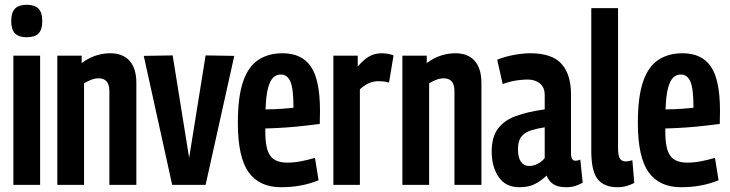

<svg xmlns="http://www.w3.org/2000/svg" viewBox="-20 -774 3055 804"><path d="M92 -618Q59 -618 43 -634Q27 -650 27 -686Q27 -722 43 -738Q59 -754 92 -754Q125 -754 141 -738Q157 -722 157 -686Q157 -650 141.5 -634Q126 -618 92 -618ZM36 0V-541H148V0Z M220 0V-541H322V-510Q352 -532 382 -541.5Q412 -551 442 -551Q494 -551 522.5 -519.5Q551 -488 551 -426V0H438V-393Q438 -446 393 -446Q378 -446 362 -440Q346 -434 332 -425V0Z M701 0 582 -540 703 -542 772 -113 841 -542 961 -540 841 0Z M1157 10Q1066 10 1021 -53Q976 -116 976 -259Q976 -369 998 -432.5Q1020 -496 1062 -523.5Q1104 -551 1163 -551Q1244 -551 1282 -495Q1320 -439 1320 -310Q1320 -302 1319.5 -284Q1319 -266 1319 -255Q1295 -252 1257 -247.5Q1219 -243 1175.5 -240Q1132 -237 1091 -236Q1091 -232 1091 -228.5Q1091 -225 1091 -221Q1091 -151 1111.5 -122Q1132 -93 1183 -93Q1210 -93 1239.5 -98.5Q1269 -104 1299 -113L1314 -19Q1243 10 1157 10ZM1092 -316Q1126 -316 1160.5 -318.5Q1195 -321 1209 -323Q1209 -403 1196 -432.5Q1183 -462 1156 -462Q1139 -462 1125.5 -450.5Q1112 -439 1103 -407.5Q1094 -376 1092 -316Z M1478 -541V-495Q1502 -524 1525.5 -537.5Q1549 -551 1580 -551Q1590 -551 1602.5 -549Q1615 -547 1628 -542L1609 -428Q1597 -432 1585 -433Q1573 -434 1564 -434Q1545 -434 1526.5 -426.5Q1508 -419 1487 -400V0H1376V-541Z M1665 0V-541H1767V-510Q1797 -532 1827 -541.5Q1857 -551 1887 -551Q1939 -551 1967.5 -519.5Q1996 -488 1996 -426V0H1883V-393Q1883 -446 1838 -446Q1823 -446 1807 -440Q1791 -434 1777 -425V0Z M2039 -139Q2039 -200 2065 -235Q2091 -270 2140 -288Q2189 -306 2261 -316V-376Q2261 -408 2241 -424.5Q2221 -441 2189 -441Q2171 -441 2145 -437.5Q2119 -434 2085 -422L2062 -524Q2094 -537 2132 -544Q2170 -551 2200 -551Q2292 -551 2331.5 -506.5Q2371 -462 2371 -380V-135Q2371 -115 2376 -108Q2381 -101 2389 -101Q2394 -101 2399.5 -102Q2405 -103 2410 -106L2420 -9Q2406 -1 2389.5 4.5Q2373 10 2350 10Q2317 10 2297.5 -2.5Q2278 -15 2269 -39Q2245 -16 2219 -3Q2193 10 2155 10Q2097 10 2068 -33Q2039 -76 2039 -139ZM2149 -150Q2149 -114 2161.5 -96.5Q2174 -79 2195 -79Q2214 -79 2231.5 -88Q2249 -97 2261 -112V-241Q2229 -236 2203.5 -228Q2178 -220 2163.5 -202Q2149 -184 2149 -150Z M2568 -740V-157Q2568 -120 2576.5 -109Q2585 -98 2600 -98Q2611 -98 2628 -103L2636 -8Q2623 -1 2605 4.5Q2587 10 2566 10Q2510 10 2483 -23.5Q2456 -57 2456 -142V-740Z M2832 10Q2741 10 2696 -53Q2651 -116 2651 -259Q2651 -369 2673 -432.5Q2695 -496 2737 -523.5Q2779 -551 2838 -551Q2919 -551 2957 -495Q2995 -439 2995 -310Q2995 -302 2994.5 -284Q2994 -266 2994 -255Q2970 -252 2932 -247.5Q2894 -243 2850.5 -240Q2807 -237 2766 -236Q2766 -232 2766 -228.5Q2766 -225 2766 -221Q2766 -151 2786.5 -122Q2807 -93 2858 -93Q2885 -93 2914.5 -98.5Q2944 -104 2974 -113L2989 -19Q2918 10 2832 10ZM2767 -316Q2801 -316 2835.5 -318.5Q2870 -321 2884 -323Q2884 -403 2871 -432.5Q2858 -462 2831 -462Q2814 -462 2800.5 -450.5Q2787 -439 2778 -407.5Q2769 -376 2767 -316Z"/></svg>

Font: Georama Condensed SemiBold
Style: Regular
Weight: 600
Width: 3
Designer: Jean-Baptiste Levee
Foundry: Production Type
Version: Version 1.000